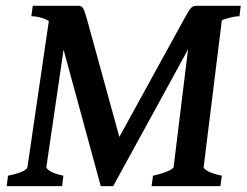

<svg xmlns="http://www.w3.org/2000/svg" viewBox="-20 -635 841 655"><path d="M736.8 -35.6 731.9 0H497.1L502 -35.6Q532.7 -42.5 552 -50.8Q571.3 -59.1 572.3 -65.4L631.8 -550.3L738.3 -578.1L674.8 -65.4Q673.8 -59.6 689.2 -51Q704.6 -42.5 736.8 -35.6ZM801.3 -615.2 796.9 -579.6Q776.4 -579.6 743.9 -568.6Q711.4 -557.6 681.2 -538.8Q650.9 -520 637.7 -496.1L366.2 0H364.7Q362.8 -41 360.8 -65.2Q358.9 -89.4 359.1 -103.5Q359.4 -117.7 365.2 -127.9L610.4 -574.2Q625.5 -602.1 632.6 -608.6Q639.6 -615.2 648.4 -615.2ZM397.9 -128.9Q401.9 -113.8 392.8 -87.6Q383.8 -61.5 364.7 0H323.7L185.5 -507.3Q177.7 -536.6 160.6 -552.2Q143.6 -567.9 123.5 -573.7Q103.5 -579.6 86.9 -579.6L91.8 -615.2H248.5Q257.3 -615.2 262.7 -607.9Q268.1 -600.6 275.4 -574.2ZM213.9 -581.5 138.2 -65.4Q137.7 -59.6 151.1 -51Q164.6 -42.5 196.3 -35.6L191.9 0H2.9L7.3 -35.6Q70.8 -48.8 73.7 -65.4L147.5 -569.3Z"/></svg>

Font: Gentium Plus
Style: Bold Italic
Weight: 700
Italic angle: -8°
Designer: Victor Gaultney, Annie Olsen, Iska Routamaa, Becca Hirsbrunner
Foundry: SIL International
Version: Version 6.101